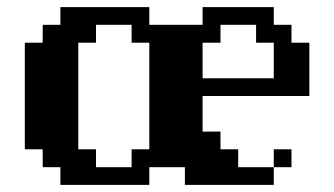

<svg xmlns="http://www.w3.org/2000/svg" viewBox="-20 -520 940 540"><path d="M850.1 -250H549.8V-149.9H600.1V-100.1H649.9V-49.8H750V0H500V-49.8H399.9V0H149.9V-49.8H100.1V-100.1H49.8V-399.9H100.1V-450.2H149.9V-500H399.9V-450.2H549.8V-500H750V-450.2H799.8V-399.9H850.1ZM250 -49.8H350.1V-100.1H399.9V-399.9H350.1V-450.2H250V-399.9H200.2V-100.1H250ZM549.8 -299.8H750V-399.9H700.2V-450.2H600.1V-399.9H549.8ZM799.8 -49.8H750V-100.1H799.8Z"/></svg>

Font: Redaction 50
Style: Bold
Weight: 700
Designer: Jeremy Mickel / Forest Young
Foundry: MCKL
Version: Version 2.001;hotconv 1.0.113;makeotfexe 2.5.65598 DEVELOPME